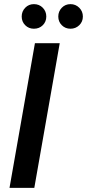

<svg xmlns="http://www.w3.org/2000/svg" viewBox="-20 -909 421 929"><path d="M26 0 149 -700H269L146 0ZM144 -770Q119 -770 102 -787Q85 -804 85 -829Q85 -854 102 -871.5Q119 -889 144 -889Q170 -889 187 -871.5Q204 -854 204 -829Q204 -804 187 -787Q170 -770 144 -770ZM321 -770Q296 -770 279 -787Q262 -804 262 -829Q262 -854 279 -871.5Q296 -889 321 -889Q346 -889 363.5 -871.5Q381 -854 381 -829Q381 -804 363.5 -787Q346 -770 321 -770Z"/></svg>

Font: DM Sans 24pt SemiBold
Style: Italic
Weight: 600
Italic angle: -10°
Designer: Colophon Foundry, Jonny Pinhorn
Foundry: Colophon Foundry
Version: Version 4.004;gftools[0.9.30]